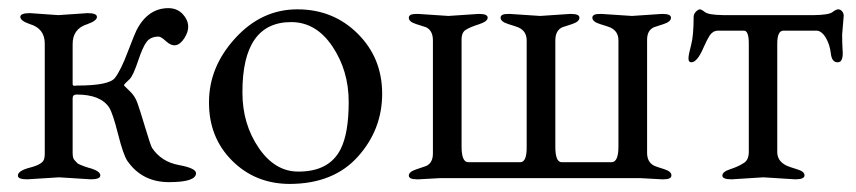

<svg xmlns="http://www.w3.org/2000/svg" viewBox="-20 -437 2100 471"><path d="M23.9 -5.9Q23.4 -18.1 53.7 -25.9Q84 -33.7 87.9 -45.9Q89.8 -50.8 89.8 -59.1V-330.1Q89.8 -367.2 53.2 -377.9Q30.3 -385.7 29.8 -395.5Q29.8 -404.8 53.2 -404.8L123 -399.9L194.8 -404.8Q217.8 -404.8 217.8 -395.5Q217.8 -386.2 194.8 -377.9Q157.7 -366.7 158.2 -328.1V-231Q158.2 -226.1 163.1 -226.6Q168 -227.1 168.9 -227.1Q247.1 -227.1 261.7 -245.6Q276.4 -264.2 293.9 -311Q312 -357.9 314.9 -362.8Q342.8 -417 393.1 -417Q415 -417 428.7 -401.9Q452.6 -375.5 432.6 -343.8Q412.6 -312.5 387.2 -335.9Q375 -347.2 369.1 -347.2Q349.6 -347.2 339.8 -334.5Q330.1 -321.8 318.4 -286.6Q306.6 -251.5 298.3 -243.2Q290 -235.4 287.1 -232.4Q284.2 -229.5 284.2 -228Q284.2 -226.6 297.9 -213.9Q311.5 -201.2 317.4 -183.6Q323.7 -166 336.4 -123.5Q349.1 -81.1 353 -74.2Q376 -40 418.5 -32.2Q460.9 -24.4 460.9 -12.2Q460.9 9.8 394.5 9.8Q328.1 9.8 292 -43Q282.2 -58.1 269.5 -108.4Q256.8 -158.7 248 -172.9Q227.1 -205.1 168 -205.1Q158.2 -205.1 158.2 -195.8V-62Q158.2 -48.8 162.6 -44.4Q167 -40 169.4 -37.1Q171.9 -34.2 187 -28.8Q201.7 -23.9 203.1 -23.9Q226.1 -16.6 226.1 -6.8Q226.1 2.9 203.1 2.9L125 -2L46.9 2.9Q23.9 2.9 23.9 -5.9Z M691.4 14.2Q606.4 14.2 549.3 -43Q492.2 -100.1 492.7 -186.5Q492.7 -272.9 557.1 -343.3Q621.6 -414.1 709.5 -414.1Q797.4 -414.1 857.4 -354.5Q917.5 -294.9 917.5 -207Q917.5 -119.1 857.9 -52.7Q798.3 13.7 691.4 14.2ZM694.3 -382.8Q574.2 -382.8 574.7 -210Q574.7 -132.8 614.7 -74.2Q654.8 -15.6 712.4 -16.1Q787.6 -16.1 815.4 -70.8Q835.4 -109.9 835.4 -187Q835.4 -263.7 795.4 -323.2Q755.4 -382.8 694.3 -382.8Z M1002.9 2.9Q982.9 2.9 982.9 -6.3Q982.9 -15.6 1001 -21.5Q1019 -27.3 1025.4 -29.8Q1042.5 -37.6 1042 -62V-337.9Q1042 -361.8 1025.4 -370.1Q1019.5 -372.1 1001 -377.9Q982.4 -383.8 982.9 -393.6Q982.9 -403.3 1002.9 -402.8H1006.3L1080.1 -397.9L1153.3 -402.8H1156.2Q1176.3 -402.8 1176.3 -393.6Q1176.3 -384.3 1154.8 -377.4Q1133.3 -370.6 1122.6 -363.8Q1111.8 -357.4 1112.3 -337.9V-77.1Q1112.3 -39.1 1128.9 -39.1H1256.3Q1272.5 -39.1 1272 -77.1V-337.9Q1272 -360.4 1252 -369.6Q1246.1 -372.1 1227.1 -377.9Q1208 -383.8 1208 -393.6Q1208 -403.3 1228 -402.8H1231L1305.2 -397.9L1377.9 -402.8H1381.3Q1401.4 -402.8 1401.4 -393.6Q1401.4 -383.8 1383.3 -377.9Q1365.2 -372.1 1359.4 -370.1Q1342.3 -362.3 1342.3 -337.9V-77.1Q1342.3 -39.1 1357.9 -39.1H1480Q1497.1 -39.1 1497.1 -77.1V-337.9Q1497.1 -360.4 1477.1 -369.6Q1471.2 -372.1 1452.1 -377.9Q1433.1 -383.8 1433.1 -393.6Q1433.1 -403.3 1453.1 -402.8H1456.1L1530.3 -397.9L1603 -402.8H1606Q1626 -402.8 1626 -393.6Q1626 -383.8 1607.9 -377.9Q1589.8 -372.1 1584 -370.1Q1566.9 -362.3 1567.4 -337.9V-62Q1567.4 -39.1 1585 -30.3Q1590.8 -27.8 1609.4 -22Q1627.9 -16.1 1627 -6.3Q1627 2.9 1606.9 2.9H1604L1551.3 0H1059.1L1006.3 2.9Z M1802.7 -36.1Q1816.9 -43 1816.9 -64.9V-330.1Q1816.9 -362.3 1804.7 -361.8H1740.7Q1728.5 -361.3 1720.7 -349.6Q1713.4 -337.9 1705.6 -319.8Q1690.4 -284.2 1675.8 -284.2Q1668.9 -284.2 1668.9 -293.5Q1668.9 -302.7 1675.3 -326.2Q1681.6 -349.6 1681.6 -396Q1681.6 -402.3 1687 -408.2Q1692.9 -414.1 1696.8 -414.1Q1700.7 -414.1 1709.5 -407.2Q1718.3 -400.4 1754.9 -399.9H1976.6Q2013.2 -400.4 2022 -407.2Q2030.8 -414.1 2036.1 -414.1Q2041.5 -414.1 2045.4 -409.7Q2049.3 -405.3 2049.8 -398.9L2045.9 -352.1Q2045.9 -334 2046.9 -315.9Q2049.8 -283.7 2034.7 -284.2Q2020.5 -284.2 2018.1 -306.2Q2015.6 -328.1 2005.4 -345.2Q1994.6 -362.3 1981.9 -361.8H1901.9Q1886.7 -361.8 1886.7 -330.1V-64Q1886.7 -42 1909.2 -30.8Q1915.5 -27.8 1934.6 -22Q1953.6 -16.6 1953.6 -6.8Q1953.6 2.9 1930.7 2.9L1852.5 -2L1774.9 2.9Q1752 2.9 1752 -6.3Q1752 -15.6 1771.5 -22Q1791 -28.3 1802.7 -36.1Z"/></svg>

Font: EBGaramond
Style: Regular
Weight: 400
Version: Version 000.012g